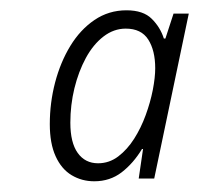

<svg xmlns="http://www.w3.org/2000/svg" viewBox="-20 -742 383 369"><path d="M161.1 -393.6Q137.2 -393.6 117.7 -405.3Q98.1 -417 86.9 -441.7Q75.7 -466.3 75.7 -503.4Q75.7 -544.4 85.9 -583.5Q96.2 -622.6 115.2 -653.8Q134.3 -685.1 161.6 -703.6Q189 -722.2 223.1 -722.2Q255.4 -722.2 271.7 -705.8Q288.1 -689.5 294.9 -668H297.9L313.5 -715.8H342.8L276.4 -398.9H246.6L254.9 -455.6H252.9Q236.3 -428.2 213.9 -410.9Q191.4 -393.6 161.1 -393.6ZM168.5 -428.2Q189.9 -428.2 207.3 -441.4Q224.6 -454.6 237.8 -475.3Q251 -496.1 260 -520.8Q269 -545.4 273.7 -569.3Q278.3 -593.3 278.3 -610.8Q278.3 -645 264.9 -666Q251.5 -687 221.7 -687Q198.7 -687 179 -671.9Q159.2 -656.7 145 -630.6Q130.9 -604.5 123 -572.3Q115.2 -540 115.2 -506.3Q115.2 -467.8 129.4 -448Q143.6 -428.2 168.5 -428.2Z"/></svg>

Font: Open Sans SemiCondensed Light
Style: Italic
Weight: 300
Width: 4
Italic angle: -12°
Designer: Monotype Design Team
Foundry: Monotype Imaging Inc.
Version: Version 3.000